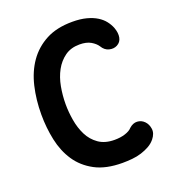

<svg xmlns="http://www.w3.org/2000/svg" viewBox="-136 -846 872 961"><g transform="rotate(-20 300.0 -365.0)"><path d="M53 -356Q53 -435 69.5 -505Q86 -575 122.5 -627Q159 -679 216.5 -709.5Q274 -740 357 -740Q400 -740 432 -731.5Q464 -723 486.5 -709Q509 -695 523 -677Q537 -659 545 -639Q556 -609 551.5 -585.5Q547 -562 526 -551Q507 -541 483.5 -547Q460 -553 446 -577Q435 -594 412 -607.5Q389 -621 352 -621Q306 -621 274 -598Q242 -575 222 -538.5Q202 -502 193.5 -456Q185 -410 185 -363Q185 -322 192.5 -277.5Q200 -233 218.5 -196Q237 -159 270.5 -135.5Q304 -112 355 -112Q371 -112 385 -114Q399 -116 411.5 -120Q424 -124 433.5 -129.5Q443 -135 449 -142Q469 -160 491 -159Q513 -158 529 -142Q545 -126 548.5 -100.5Q552 -75 531 -49Q517 -32 497.5 -21Q478 -10 454.5 -2.5Q431 5 404.5 7.5Q378 10 353 10Q265 10 207 -21Q149 -52 115 -103Q81 -154 67 -220Q53 -286 53 -356Z"/></g></svg>

Font: Maple Mono NL
Style: Bold
Weight: 700
Monospace: yes
Designer: subframe7536
Version: Version 7.000